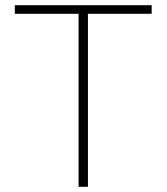

<svg xmlns="http://www.w3.org/2000/svg" viewBox="-20 -718 640 738"><path d="M318 -665V0H282V-665H37V-698H563V-665Z"/></svg>

Font: IBM Plex Mono ExtraLight
Style: Regular
Weight: 200
Monospace: yes
Designer: Mike Abbink, Paul van der Laan, Pieter van Rosmalen
Foundry: Bold Monday
Version: Version 2.3